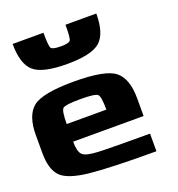

<svg xmlns="http://www.w3.org/2000/svg" viewBox="-171 -1140 1186 1280"><g transform="rotate(-20 422.0 -500.0)"><path d="M500 -375Q500 -468.8 482.4 -484.4Q464.8 -500 359.4 -500Q253.9 -500 236.3 -484.4Q218.8 -468.8 218.8 -375ZM0 -250V-375Q0 -515.6 68.4 -570.3Q136.7 -625 359.4 -625Q582 -625 650.4 -570.3Q718.8 -515.6 718.8 -375V-250H218.8Q218.8 -179.7 242.2 -156.2Q265.6 -132.8 351.6 -128.9Q437.5 -125 718.8 -125V0Q390.6 0 245.1 -15.6Q99.6 -31.2 49.8 -82Q0 -132.8 0 -250ZM62.5 -1000H281.2Q281.2 -906.2 291 -890.6Q300.8 -875 359.4 -875Q418 -875 427.7 -890.6Q437.5 -906.2 437.5 -1000H656.2Q656.2 -859.4 595.7 -804.7Q535.2 -750 359.4 -750Q183.6 -750 123 -804.7Q62.5 -859.4 62.5 -1000Z"/></g></svg>

Font: CraftyPE
Style: Regular
Weight: 400
Designer: Erek Butcher
Foundry: Haunted Coop
Version: Version 0.018;April 4, 2024;FontCreator 15.0.0.2962 64-bit